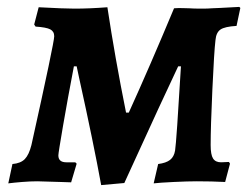

<svg xmlns="http://www.w3.org/2000/svg" viewBox="-20 -525 726 556"><path d="M209 -300 202 -333H194Q176 -239 162.5 -160.5Q149 -82 149 -75Q149 -55 172 -55H198L202 -51L186 3L156 2L88 0Q68 0 43.5 2Q19 4 4 6L16 -50Q40 -52 52 -64.5Q64 -77 71 -105Q137 -402 137 -420Q137 -434 125.5 -440Q114 -446 83 -448L79 -454L92 -504Q166 -500 196 -500Q239 -500 291 -504Q313 -358 345 -199H353Q413 -331 484 -501Q497 -502 508.5 -501.5Q520 -501 528 -501Q540 -500 564 -500Q584 -500 593 -501L617 -502L673 -505Q676 -502 676 -502L665 -450Q631 -448 618.5 -439.5Q606 -431 604 -409Q600 -376 595 -266Q590 -156 590 -105Q590 -77 597 -66Q604 -55 620 -55L643 -56Q644 -55 646 -51L632 2Q594 0 550 0Q524 0 482.5 2Q441 4 425 6L438 -50Q461 -53 472.5 -62Q484 -71 487 -89Q491 -114 504 -333H496Q485 -310 471 -279.5Q457 -249 439 -211L340 5L273 11Q251 -110 209 -300Z"/></svg>

Font: Alegreya SC
Style: Bold Italic
Weight: 700
Italic angle: -7°
Designer: Juan Pablo del Peral
Foundry: Huerta Tipografica
Version: Version 2.007; ttfautohint (v1.6)